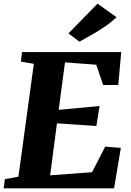

<svg xmlns="http://www.w3.org/2000/svg" viewBox="-30 -1027 713 1047"><path d="M-10 0 -3.5 -50 70.5 -63.5 154.5 -679 84 -691 90 -743H631L615 -563.5H532.5L495 -674L324.5 -687L290 -428L513 -449L495.5 -340L280.5 -354.5L243.5 -71L472 -88L543.5 -227.5L629 -220.5L592 0ZM403 -799.5 343.5 -845 502 -1007 605.5 -933Q571 -901 534.5 -876.8Q498 -852.5 464 -834Q430 -815.5 403 -799.5Z"/></svg>

Font: Merriweather 24pt Black
Style: Italic
Weight: 900
Italic angle: -7.8°
Designer: Eben Sorkin
Foundry: Eben Sorkin
Version: Version 2.101